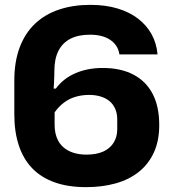

<svg xmlns="http://www.w3.org/2000/svg" viewBox="-20 -760 711 791"><path d="M335 11Q260 11 204.5 -9Q149 -29 112.5 -67Q76 -105 57.5 -161Q39 -217 39 -288V-428Q39 -506 61 -564.5Q83 -623 124 -662Q165 -701 223 -720.5Q281 -740 352 -740Q415 -740 464.5 -725Q514 -710 549 -683Q584 -656 604.5 -619Q625 -582 629 -536H472Q469 -556 459 -571Q449 -586 433 -596.5Q417 -607 396.5 -612Q376 -617 350 -617Q303 -617 270.5 -600.5Q238 -584 221 -551Q204 -518 204 -468Q204 -456 203.5 -443.5Q203 -431 202.5 -418.5Q202 -406 201 -395H210Q241 -437 291 -458.5Q341 -480 403 -480Q477 -480 529 -453Q581 -426 608.5 -374Q636 -322 636 -244Q636 -180 614 -132Q592 -84 552 -52Q512 -20 456.5 -4.5Q401 11 335 11ZM336 -123Q377 -123 405 -135.5Q433 -148 448 -172Q463 -196 463 -227V-268Q463 -293 454.5 -312Q446 -331 431 -343.5Q416 -356 394.5 -362.5Q373 -369 347 -369Q317 -369 290.5 -361Q264 -353 242.5 -336.5Q221 -320 205 -297V-247Q205 -215 214.5 -191.5Q224 -168 241.5 -153Q259 -138 283 -130.5Q307 -123 336 -123Z"/></svg>

Font: Hubot Sans Condensed ExtraLight
Style: Bold
Weight: 700
Version: Version 2.000